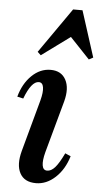

<svg xmlns="http://www.w3.org/2000/svg" viewBox="-55 -808 456 856"><g transform="rotate(5 172.5 -380.0)"><path d="M139 13Q87 13 67 -24.5Q47 -62 64 -125L127 -356Q137 -394 133.5 -415.5Q130 -437 113 -437Q80 -437 50 -358L23 -364Q39 -423 76.5 -459.5Q114 -496 161 -496Q209 -496 229 -458.5Q249 -421 233 -361L169 -128Q159 -90 162.5 -68.5Q166 -47 184 -47Q202 -47 219 -66Q236 -85 258 -131L283 -120Q265 -60 225.5 -23.5Q186 13 139 13ZM111 -557 96 -571 237 -773H279L345 -567L326 -557L238 -650Z"/></g></svg>

Font: Platypi
Style: Italic
Weight: 400
Italic angle: -13°
Designer: David Sargent
Foundry: Bolt Cutter Type
Version: Version 1.200; ttfautohint (v1.8.4.7-5d5b)